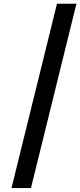

<svg xmlns="http://www.w3.org/2000/svg" viewBox="-20 -798 423 1012"><path d="M280.3 -778.3H382.8L143.1 193.4H40.5Z"/></svg>

Font: Andika
Style: Bold Italic
Weight: 700
Italic angle: -14°
Designer: Victor Gaultney, Annie Olsen, Julie Remington, Don Collingsworth, Eric Hays, Becca Hirsbrunner
Foundry: SIL International
Version: Version 6.101